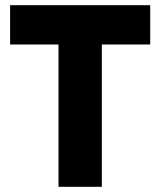

<svg xmlns="http://www.w3.org/2000/svg" viewBox="-20 -720 618 740"><path d="M205.5 0V-548.5H19V-700H559V-548.5H372.5V0Z"/></svg>

Font: Geologica Cursive
Style: Bold
Weight: 700
Designer: Sindre Bremnes, Frode Helland
Foundry: Monokrom Skriftforlag AS
Version: Version 1.010;gftools[0.9.28]